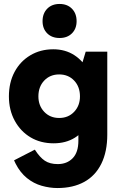

<svg xmlns="http://www.w3.org/2000/svg" viewBox="-20 -750 614 970"><path d="M270 200Q231 200 190.5 188.5Q150 177 116 149.5Q82 122 59 77L51 60L156 6Q181 45 206.5 62Q232 79 272 79Q318 79 347 49.5Q376 20 376 -39V-171H386V-366H376L413 -489H522V-70Q522 16 492 77Q462 138 405.5 169Q349 200 270 200ZM251 -26Q185 -26 134.5 -56Q84 -86 54.5 -140Q25 -194 25 -263Q25 -333 53.5 -386.5Q82 -440 133 -470.5Q184 -501 249 -501Q310 -501 356 -471Q402 -441 428 -388Q454 -335 454 -263Q454 -189 429 -136Q404 -83 358.5 -54.5Q313 -26 251 -26ZM279 -154Q325 -154 354.5 -185Q384 -216 384 -263Q384 -312 354.5 -343Q325 -374 279 -374Q233 -374 203.5 -343Q174 -312 174 -263Q174 -216 203.5 -185Q233 -154 279 -154ZM195 -643Q195 -682 218.5 -706Q242 -730 281 -730Q320 -730 343.5 -706Q367 -682 367 -643Q367 -605 343.5 -581.5Q320 -558 281 -558Q242 -558 218.5 -581.5Q195 -605 195 -643Z"/></svg>

Font: Gabarito
Style: Bold
Weight: 700
Designer: Leandro Assis / Alvaro Franca / Felipe Casaprima
Foundry: Naipe Foundry
Version: Version 1.000